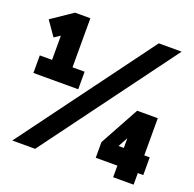

<svg xmlns="http://www.w3.org/2000/svg" viewBox="-135 -920 1070 1059"><g transform="rotate(20 400.0 -390.5)"><path d="M179 0H45L621 -780H755ZM757 0H637V-68H510V-160L636 -390H757V-172H789V-68H757ZM290 -390H27V-493H99V-635L64 -612L5 -697L129 -781H219V-493H290ZM637 -172V-229L606 -172Z"/></g></svg>

Font: Tanohe Sans
Style: Bold
Weight: 700
Designer: Village Type and Design LLC & Cristiano Sobral
Foundry: Cooper Hewitt Smithsonian Design Museum
Version: Version 1.00;September 29, 2021;FontCreator 13.0.0.2655 64-b